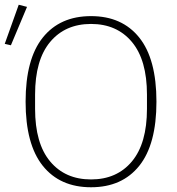

<svg xmlns="http://www.w3.org/2000/svg" viewBox="-41 -778 747 810"><path d="M343 12Q212 12 139.5 -78.5Q67 -169 67 -349Q67 -529 139.5 -619.5Q212 -710 343 -710Q474 -710 546.5 -619.5Q619 -529 619 -349Q619 -169 546.5 -78.5Q474 12 343 12ZM343 -21Q452 -21 515.5 -97Q579 -173 579 -319V-379Q579 -525 515.5 -601Q452 -677 343 -677Q234 -677 170.5 -601Q107 -525 107 -379V-319Q107 -173 170.5 -97Q234 -21 343 -21ZM5 -587 -21 -593 38 -758 73 -749Z"/></svg>

Font: IBM Plex Sans ExtLt
Style: Regular
Weight: 200
Designer: Mike Abbink, Paul van der Laan, Pieter van Rosmalen
Foundry: Bold Monday
Version: Version 3.005